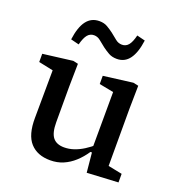

<svg xmlns="http://www.w3.org/2000/svg" viewBox="-134 -842 901 966"><g transform="rotate(20 317.0 -358.5)"><path d="M240 13Q171 13 133 -29Q95 -71 96 -162L98 -447L130 -410L20 -433V-477L179 -497L206 -491L204 -367V-178Q204 -121 223.5 -96.5Q243 -72 284 -72Q310 -72 335.5 -80.5Q361 -89 386.5 -105Q412 -121 437 -143L445 -96H417Q395 -63 368 -38.5Q341 -14 309.5 -0.5Q278 13 240 13ZM435 9 424 -105 420 -106 421 -418 344 -433V-477L501 -497L529 -491L527 -367V-61L602 -46V0ZM132 -595Q141 -663 166.5 -696.5Q192 -730 235 -730Q260 -730 278 -719.5Q296 -709 312 -697Q330 -683 345.5 -670Q361 -657 381 -657Q402 -657 415.5 -673.5Q429 -690 438 -727L482 -716Q473 -649 448 -615Q423 -581 381 -581Q355 -581 336.5 -591.5Q318 -602 302 -614Q285 -627 269 -640.5Q253 -654 234 -654Q213 -654 199.5 -638Q186 -622 176 -584Z"/></g></svg>

Font: Source Serif 4 Medium
Style: Regular
Weight: 500
Designer: Frank Grießhammer
Foundry: Adobe Systems Incorporated
Version: Version 4.004;hotconv 1.0.116;makeotfexe 2.5.65601